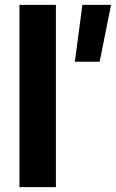

<svg xmlns="http://www.w3.org/2000/svg" viewBox="-20 -770 477 790"><path d="M60 0V-750H210V0ZM288 -516 319 -750H437L390 -516Z"/></svg>

Font: Teachers
Style: Regular
Weight: 400
Designer: Alfredo Marco Pradil, Chank Diesel
Version: Version 1.001